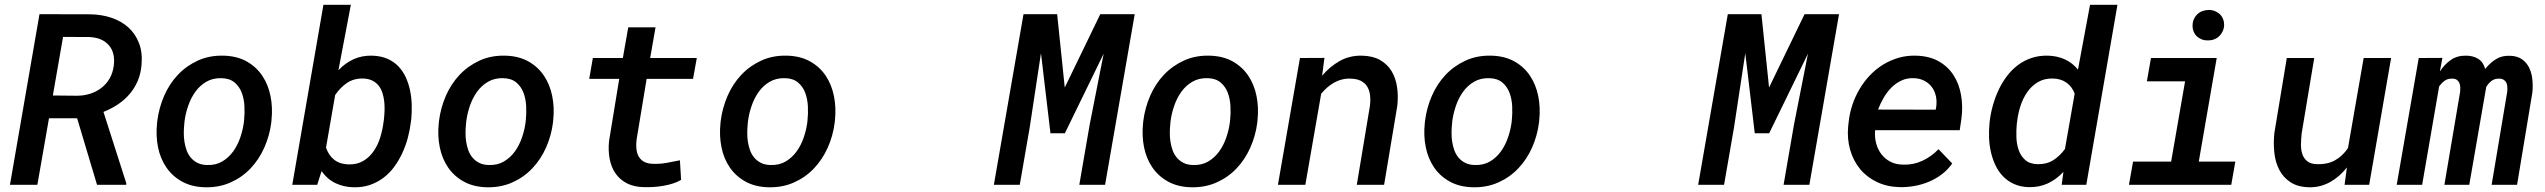

<svg xmlns="http://www.w3.org/2000/svg" viewBox="-20 -770 10604 800"><path d="M301.3 -277.3H184.1L135.7 0H21.5L144.5 -710.9L356.9 -710.4Q404.8 -709.5 445.6 -695.6Q486.3 -681.6 515.4 -655.3Q544.4 -628.9 559.3 -590.1Q574.2 -551.3 569.8 -500.5Q566.9 -463.9 554 -433.3Q541 -402.8 520.5 -378.7Q500 -354.5 472.2 -335.7Q444.3 -316.9 411.1 -303.7L506.3 -6.3L505.9 0H384.3ZM200.2 -372.1 300.3 -371.1Q329.1 -371.1 355.5 -379.4Q381.8 -387.7 402.6 -403.8Q423.3 -419.9 436.8 -443.1Q450.2 -466.3 454.1 -496.6Q460.9 -550.3 433.3 -581.8Q405.8 -613.3 352.5 -615.7L242.7 -616.2Z M635.3 -265.6Q642.1 -320.3 663.8 -370.4Q685.5 -420.4 720.9 -458Q756.3 -495.6 804.4 -517.6Q852.5 -539.6 911.6 -538.1Q967.8 -536.6 1008.1 -513.9Q1048.3 -491.2 1073 -454.1Q1097.7 -417 1107.2 -369.4Q1116.7 -321.8 1111.3 -270.5L1110.4 -259.8Q1103.5 -205.1 1081.5 -155.5Q1059.6 -106 1024.2 -68.6Q988.8 -31.2 940.7 -9.8Q892.6 11.7 834 10.3Q778.3 8.8 738 -13.7Q697.8 -36.1 672.9 -72.8Q647.9 -109.4 638.4 -156.7Q628.9 -204.1 634.3 -255.4ZM748 -255.4Q746.1 -237.3 745.8 -217.8Q745.6 -198.2 748.5 -179.2Q751.5 -160.2 757.8 -143.1Q764.2 -126 775.4 -112.8Q786.6 -99.6 803 -91.3Q819.3 -83 842.3 -82.5Q878.9 -81.1 906 -97.2Q933.1 -113.3 951.7 -139.2Q970.2 -165 981.2 -197.3Q992.2 -229.5 996.1 -260.3L997.1 -270Q1000 -296.9 998.5 -327.1Q997.1 -357.4 987.5 -383.1Q978 -408.7 957.8 -426Q937.5 -443.4 903.3 -444.3Q866.7 -445.3 839.4 -429.2Q812 -413.1 793.5 -387Q774.9 -360.8 763.9 -328.6Q752.9 -296.4 749 -265.6Z M1691.9 -261.2Q1688 -228.5 1679.2 -195.6Q1670.4 -162.6 1656.2 -132.1Q1642.1 -101.6 1622.8 -75.2Q1603.5 -48.8 1578.1 -29.5Q1552.7 -10.3 1521.5 0.5Q1490.2 11.2 1452.6 10.3Q1411.6 9.3 1377.4 -7.1Q1343.3 -23.4 1319.8 -57.1L1301.8 0H1197.8L1327.6 -750H1441.9L1390.1 -477.5Q1418.9 -507.8 1453.6 -523.4Q1488.3 -539.1 1530.3 -538.1Q1566.4 -537.1 1593.5 -525.4Q1620.6 -513.7 1639.6 -493.9Q1658.7 -474.1 1670.7 -448Q1682.6 -421.9 1688.7 -392.6Q1694.8 -363.3 1695.6 -332.3Q1696.3 -301.3 1693.4 -271.5ZM1579.6 -272Q1581.5 -289.1 1582.3 -308.3Q1583 -327.6 1581.1 -346.2Q1579.1 -364.7 1573.7 -382.1Q1568.4 -399.4 1558.1 -412.6Q1547.9 -425.8 1532.2 -433.8Q1516.6 -441.9 1493.7 -442.9Q1454.6 -443.8 1426 -424.6Q1397.5 -405.3 1376.5 -374L1338.4 -154.8Q1349.6 -122.1 1373 -104Q1396.5 -85.9 1431.6 -85Q1468.3 -84 1494.4 -99.9Q1520.5 -115.7 1537.8 -141.4Q1555.2 -167 1564.7 -198.7Q1574.2 -230.5 1578.1 -261.2Z M1809.1 -265.6Q1815.9 -320.3 1837.6 -370.4Q1859.4 -420.4 1894.8 -458Q1930.2 -495.6 1978.3 -517.6Q2026.4 -539.6 2085.4 -538.1Q2141.6 -536.6 2181.9 -513.9Q2222.2 -491.2 2246.8 -454.1Q2271.5 -417 2281 -369.4Q2290.5 -321.8 2285.2 -270.5L2284.2 -259.8Q2277.3 -205.1 2255.4 -155.5Q2233.4 -106 2198 -68.6Q2162.6 -31.2 2114.5 -9.8Q2066.4 11.7 2007.8 10.3Q1952.1 8.8 1911.9 -13.7Q1871.6 -36.1 1846.7 -72.8Q1821.8 -109.4 1812.3 -156.7Q1802.7 -204.1 1808.1 -255.4ZM1921.9 -255.4Q1919.9 -237.3 1919.7 -217.8Q1919.4 -198.2 1922.4 -179.2Q1925.3 -160.2 1931.6 -143.1Q1938 -126 1949.2 -112.8Q1960.4 -99.6 1976.8 -91.3Q1993.2 -83 2016.1 -82.5Q2052.7 -81.1 2079.8 -97.2Q2106.9 -113.3 2125.5 -139.2Q2144 -165 2155 -197.3Q2166 -229.5 2169.9 -260.3L2170.9 -270Q2173.8 -296.9 2172.4 -327.1Q2170.9 -357.4 2161.4 -383.1Q2151.9 -408.7 2131.6 -426Q2111.3 -443.4 2077.1 -444.3Q2040.5 -445.3 2013.2 -429.2Q1985.8 -413.1 1967.3 -387Q1948.7 -360.8 1937.7 -328.6Q1926.8 -296.4 1922.9 -265.6Z M2711.4 -656.2 2689 -528.3H2883.3L2867.7 -441.4H2674.3L2632.3 -187.5Q2629.9 -166.5 2631.8 -148.7Q2633.8 -130.9 2641.6 -117.4Q2649.4 -104 2663.8 -95.9Q2678.2 -87.9 2701.2 -87.4Q2729.5 -86.4 2757.3 -91.3Q2785.2 -96.2 2813 -102.1L2817.9 -20.5Q2801.3 -10.7 2782.2 -4.9Q2763.2 1 2743.2 4.4Q2723.1 7.8 2703.1 9Q2683.1 10.3 2664.1 9.8Q2622.1 9.3 2592.3 -6.1Q2562.5 -21.5 2544.7 -47.4Q2526.9 -73.2 2520.3 -107.7Q2513.7 -142.1 2517.6 -181.6L2560.1 -441.4H2435.1L2450.2 -528.3H2575.2L2597.7 -656.2Z M2982.9 -265.6Q2989.7 -320.3 3011.5 -370.4Q3033.2 -420.4 3068.6 -458Q3104 -495.6 3152.1 -517.6Q3200.2 -539.6 3259.3 -538.1Q3315.4 -536.6 3355.7 -513.9Q3396 -491.2 3420.7 -454.1Q3445.3 -417 3454.8 -369.4Q3464.4 -321.8 3459 -270.5L3458 -259.8Q3451.2 -205.1 3429.2 -155.5Q3407.2 -106 3371.8 -68.6Q3336.4 -31.2 3288.3 -9.8Q3240.2 11.7 3181.6 10.3Q3126 8.8 3085.7 -13.7Q3045.4 -36.1 3020.5 -72.8Q2995.6 -109.4 2986.1 -156.7Q2976.6 -204.1 2981.9 -255.4ZM3095.7 -255.4Q3093.8 -237.3 3093.5 -217.8Q3093.3 -198.2 3096.2 -179.2Q3099.1 -160.2 3105.5 -143.1Q3111.8 -126 3123 -112.8Q3134.3 -99.6 3150.6 -91.3Q3167 -83 3189.9 -82.5Q3226.6 -81.1 3253.7 -97.2Q3280.8 -113.3 3299.3 -139.2Q3317.9 -165 3328.9 -197.3Q3339.8 -229.5 3343.8 -260.3L3344.7 -270Q3347.7 -296.9 3346.2 -327.1Q3344.7 -357.4 3335.2 -383.1Q3325.7 -408.7 3305.4 -426Q3285.2 -443.4 3251 -444.3Q3214.4 -445.3 3187 -429.2Q3159.7 -413.1 3141.1 -387Q3122.6 -360.8 3111.6 -328.6Q3100.6 -296.4 3096.7 -265.6Z M4384.8 -710.9 4416.5 -405.3 4564.5 -710.9H4708L4584.5 0H4477.1L4520 -249L4578.6 -546.4L4417 -214.8H4356.9L4317.4 -548.3L4270.5 -239.3L4229 0H4121.1L4244.6 -710.9Z M4743.7 -265.6Q4750.5 -320.3 4772.2 -370.4Q4793.9 -420.4 4829.3 -458Q4864.7 -495.6 4912.8 -517.6Q4960.9 -539.6 5020 -538.1Q5076.2 -536.6 5116.5 -513.9Q5156.7 -491.2 5181.4 -454.1Q5206.1 -417 5215.6 -369.4Q5225.1 -321.8 5219.7 -270.5L5218.8 -259.8Q5211.9 -205.1 5189.9 -155.5Q5168 -106 5132.6 -68.6Q5097.2 -31.2 5049.1 -9.8Q5001 11.7 4942.4 10.3Q4886.7 8.8 4846.4 -13.7Q4806.2 -36.1 4781.2 -72.8Q4756.3 -109.4 4746.8 -156.7Q4737.3 -204.1 4742.7 -255.4ZM4856.4 -255.4Q4854.5 -237.3 4854.2 -217.8Q4854 -198.2 4856.9 -179.2Q4859.9 -160.2 4866.2 -143.1Q4872.6 -126 4883.8 -112.8Q4895 -99.6 4911.4 -91.3Q4927.7 -83 4950.7 -82.5Q4987.3 -81.1 5014.4 -97.2Q5041.5 -113.3 5060.1 -139.2Q5078.6 -165 5089.6 -197.3Q5100.6 -229.5 5104.5 -260.3L5105.5 -270Q5108.4 -296.9 5106.9 -327.1Q5105.5 -357.4 5095.9 -383.1Q5086.4 -408.7 5066.2 -426Q5045.9 -443.4 5011.7 -444.3Q4975.1 -445.3 4947.8 -429.2Q4920.4 -413.1 4901.9 -387Q4883.3 -360.8 4872.3 -328.6Q4861.3 -296.4 4857.4 -265.6Z M5498.5 -528.8 5488.8 -454.6Q5521 -492.7 5562.3 -515.9Q5603.5 -539.1 5654.8 -538.1Q5700.2 -537.1 5730.5 -519.8Q5760.7 -502.4 5778.1 -473.9Q5795.4 -445.3 5801 -408Q5806.6 -370.6 5802.2 -330.1L5747.1 0H5633.3L5688 -328.6Q5690.9 -353 5688.5 -373.5Q5686 -394 5676.8 -409.2Q5667.5 -424.3 5650.4 -433.1Q5633.3 -441.9 5606.4 -442.4Q5587.4 -442.9 5570.3 -438.5Q5553.2 -434.1 5538.3 -425.5Q5523.4 -417 5510 -405.3Q5496.6 -393.6 5484.9 -379.4L5418.9 0H5304.7L5396.5 -528.3Z M5917.5 -265.6Q5924.3 -320.3 5946 -370.4Q5967.8 -420.4 6003.2 -458Q6038.6 -495.6 6086.7 -517.6Q6134.8 -539.6 6193.8 -538.1Q6250 -536.6 6290.3 -513.9Q6330.6 -491.2 6355.2 -454.1Q6379.9 -417 6389.4 -369.4Q6398.9 -321.8 6393.6 -270.5L6392.6 -259.8Q6385.7 -205.1 6363.8 -155.5Q6341.8 -106 6306.4 -68.6Q6271 -31.2 6222.9 -9.8Q6174.8 11.7 6116.2 10.3Q6060.5 8.8 6020.3 -13.7Q5980 -36.1 5955.1 -72.8Q5930.2 -109.4 5920.7 -156.7Q5911.1 -204.1 5916.5 -255.4ZM6030.3 -255.4Q6028.3 -237.3 6028.1 -217.8Q6027.8 -198.2 6030.8 -179.2Q6033.7 -160.2 6040 -143.1Q6046.4 -126 6057.6 -112.8Q6068.8 -99.6 6085.2 -91.3Q6101.6 -83 6124.5 -82.5Q6161.1 -81.1 6188.2 -97.2Q6215.3 -113.3 6233.9 -139.2Q6252.4 -165 6263.4 -197.3Q6274.4 -229.5 6278.3 -260.3L6279.3 -270Q6282.2 -296.9 6280.8 -327.1Q6279.3 -357.4 6269.8 -383.1Q6260.3 -408.7 6240 -426Q6219.7 -443.4 6185.5 -444.3Q6148.9 -445.3 6121.6 -429.2Q6094.2 -413.1 6075.7 -387Q6057.1 -360.8 6046.1 -328.6Q6035.2 -296.4 6031.2 -265.6Z M7319.3 -710.9 7351.1 -405.3 7499 -710.9H7642.6L7519 0H7411.6L7454.6 -249L7513.2 -546.4L7351.6 -214.8H7291.5L7252 -548.3L7205.1 -239.3L7163.6 0H7055.7L7179.2 -710.9Z M7897 9.8Q7843.3 8.8 7800.8 -11.5Q7758.3 -31.7 7730.2 -65.9Q7702.1 -100.1 7689 -145.8Q7675.8 -191.4 7680.7 -243.7L7683.1 -264.2Q7687 -299.8 7698.7 -334.5Q7710.4 -369.1 7728.8 -399.9Q7747.1 -430.7 7771.5 -456.3Q7795.9 -481.9 7825.9 -500.5Q7856 -519 7890.4 -529.1Q7924.8 -539.1 7963.4 -538.1Q8019 -536.6 8057.9 -514.6Q8096.7 -492.7 8119.9 -456.5Q8143.1 -420.4 8151.1 -373.8Q8159.2 -327.1 8152.8 -276.9L8145.5 -227.5H7793Q7790.5 -199.2 7797.1 -173.6Q7803.7 -147.9 7818.6 -128.2Q7833.5 -108.4 7856.2 -96.4Q7878.9 -84.5 7909.2 -84Q7952.1 -82.5 7990 -100.1Q8027.8 -117.7 8057.1 -148.4L8114.3 -88.9Q8096.2 -63 8071.5 -44.2Q8046.9 -25.4 8018.1 -13.2Q7989.3 -1 7958.3 4.6Q7927.2 10.3 7897 9.8ZM7954.6 -444.3Q7925.3 -445.3 7901.9 -434.1Q7878.4 -422.9 7860.1 -404.3Q7841.8 -385.7 7828.1 -361.8Q7814.5 -337.9 7805.2 -313.5L8045.4 -313L8047.4 -323.2Q8050.8 -347.2 8046.4 -368.7Q8042 -390.1 8029.8 -406.7Q8017.6 -423.3 7998.5 -433.3Q7979.5 -443.4 7954.6 -444.3Z M8270.5 -265.1Q8274.4 -297.9 8283.7 -331.1Q8293 -364.3 8307.4 -395Q8321.8 -425.8 8341.6 -452.1Q8361.3 -478.5 8387 -498Q8412.6 -517.6 8444.3 -528.3Q8476.1 -539.1 8513.7 -538.1Q8551.3 -537.1 8583 -522.9Q8614.7 -508.8 8638.2 -480L8688.5 -750H8802.7L8672.9 0H8570.3L8577.6 -53.7Q8548.3 -22.5 8512.7 -5.9Q8477.1 10.7 8433.1 9.8Q8398.4 8.8 8372.1 -3.2Q8345.7 -15.1 8326.4 -34.9Q8307.1 -54.7 8294.7 -80.8Q8282.2 -106.9 8275.6 -136Q8269 -165 8267.8 -195.3Q8266.6 -225.6 8269.5 -254.4ZM8383.3 -254.4Q8380.9 -229 8381.6 -200Q8382.3 -170.9 8390.9 -145.8Q8399.4 -120.6 8418 -103.8Q8436.5 -86.9 8469.7 -85.9Q8507.3 -85 8535.2 -102.5Q8563 -120.1 8584 -149.4L8624.5 -379.9Q8612.8 -410.2 8589.8 -426Q8566.9 -441.9 8534.7 -442.9Q8498 -443.8 8471.2 -427.7Q8444.3 -411.6 8426.5 -385.7Q8408.7 -359.9 8398.4 -327.6Q8388.2 -295.4 8384.8 -264.6Z M8942.4 -528.3H9216.3L9141.6 -96.7H9293.9L9276.9 0H8850.6L8867.7 -96.7H9026.4L9084.5 -431.2H8925.3ZM9115.7 -663.1Q9115.7 -677.2 9120.6 -689Q9125.5 -700.7 9134.3 -709.5Q9143.1 -718.3 9155 -723.1Q9167 -728 9181.2 -728.5Q9194.8 -729 9206.8 -724.6Q9218.8 -720.2 9227.8 -712.2Q9236.8 -704.1 9241.9 -692.6Q9247.1 -681.2 9247.1 -667Q9247.1 -652.8 9241.7 -640.9Q9236.3 -628.9 9227.5 -620.1Q9218.8 -611.3 9206.5 -606.4Q9194.3 -601.6 9180.7 -601.6Q9167 -601.1 9155 -605.5Q9143.1 -609.9 9134.3 -617.9Q9125.5 -626 9120.6 -637.5Q9115.7 -648.9 9115.7 -663.1Z M9758.8 -72.3Q9744.1 -53.7 9726.8 -38.3Q9709.5 -22.9 9689.9 -12Q9670.4 -1 9648.4 4.9Q9626.5 10.7 9602.1 10.3Q9554.2 9.3 9523.7 -10.7Q9493.2 -30.8 9476.8 -62.7Q9460.4 -94.7 9456.3 -134.8Q9452.1 -174.8 9456.5 -215.8L9508.3 -528.3H9622.6L9570.3 -214.4Q9567.9 -192.4 9567.4 -169.7Q9566.9 -147 9572.8 -128.7Q9578.6 -110.4 9593.3 -98.4Q9607.9 -86.4 9635.7 -85.9Q9677.2 -84.5 9708.7 -101.8Q9740.2 -119.1 9763.2 -152.8L9828.6 -528.3H9942.9L9851.6 0H9749Z M10156.7 -528.8 10146 -472.2Q10165.5 -502 10191.9 -520.3Q10218.3 -538.6 10254.9 -538.1Q10284.2 -538.1 10305.4 -525.1Q10326.7 -512.2 10335 -482.9Q10355 -507.8 10379.4 -523.2Q10403.8 -538.6 10437 -537.6Q10468.3 -537.1 10488 -523.2Q10507.8 -509.3 10518.3 -487.5Q10528.8 -465.8 10531.5 -439Q10534.2 -412.1 10531.7 -385.7L10467.8 0H10361.8L10426.8 -387.7Q10427.7 -397.9 10427.2 -407.7Q10426.8 -417.5 10423.1 -425.3Q10419.4 -433.1 10411.9 -437.7Q10404.3 -442.4 10392.1 -442.4Q10373.5 -442.4 10361.3 -432.9Q10349.1 -423.3 10339.4 -408.2L10268.6 0H10165L10230.5 -387.2Q10231.4 -397.5 10231 -407.2Q10230.5 -417 10227.1 -424.8Q10223.6 -432.6 10216.6 -437.5Q10209.5 -442.4 10197.3 -442.4Q10178.7 -442.9 10166 -433.6Q10153.3 -424.3 10143.1 -410.2L10072.3 0H9966.3L10058.1 -528.3Z"/></svg>

Font: Roboto Mono Medium
Style: Italic
Weight: 500
Designer: Google
Version: Version 2.000985; 2015; ttfautohint (v1.3)